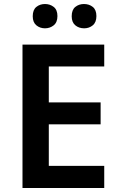

<svg xmlns="http://www.w3.org/2000/svg" viewBox="-20 -936 599 956"><path d="M499 0H92V-714H499V-605H223V-426H481V-317H223V-110H499ZM143 -855Q143 -887 161 -901.5Q179 -916 204 -916Q229 -916 247.5 -901.5Q266 -887 266 -856Q266 -825 247.5 -810Q229 -795 204 -795Q179 -795 161 -810Q143 -825 143 -855ZM337 -855Q337 -887 355 -901.5Q373 -916 398 -916Q424 -916 442 -901.5Q460 -887 460 -856Q460 -825 442 -810Q424 -795 399 -795Q373 -795 355 -810Q337 -825 337 -855Z"/></svg>

Font: Noto Sans NKo Unjoined SemiBold
Style: Regular
Weight: 600
Designer: Monotype Design Team
Foundry: Monotype Imaging Inc.
Version: Version 2.004